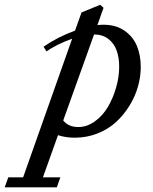

<svg xmlns="http://www.w3.org/2000/svg" viewBox="-137 -569 645 809"><path d="M178.2 11.2Q139.6 11.2 107.4 0.5L43.9 178.2H117.2L102.5 220.2H-117.2L-102.1 178.2H-39.6L167 -405.8Q134.3 -394.5 104.2 -379.2Q74.2 -363.8 59.1 -352.5L46.4 -372.1Q106.4 -413.6 179.2 -439.9L206.5 -516.6L285.2 -548.8L299.3 -536.1L273.4 -463.4Q286.6 -464.8 299.3 -464.8Q351.1 -464.8 387.2 -439.9Q423.3 -415 439.7 -375.7Q456.1 -336.4 456.1 -286.6Q456.1 -245.6 444.1 -203.6Q432.1 -161.6 408.2 -123Q384.3 -84.5 351.6 -54.4Q318.8 -24.4 273.7 -6.6Q228.5 11.2 178.2 11.2ZM365.2 -287.6Q365.2 -326.2 354.5 -356.2Q343.8 -386.2 319.3 -405Q294.9 -423.8 259.3 -423.8L129.4 -61.5Q151.4 -33.7 192.9 -33.7Q229.5 -33.7 262.7 -57.6Q295.9 -81.5 317.9 -118.9Q339.8 -156.2 352.5 -200.9Q365.2 -245.6 365.2 -287.6Z"/></svg>

Font: Elstob 6pt Medium
Style: Italic
Weight: 500
Italic angle: -20°
Designer: Peter S. Baker
Version: Version 1.015